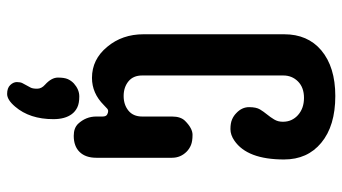

<svg xmlns="http://www.w3.org/2000/svg" viewBox="-231 -482 961 539"><g transform="rotate(90 249.5 -212.5)"><path d="M303.2 -568.4Q284.2 -585.4 254.9 -585.4Q225.6 -585.4 208.7 -568.6Q191.9 -551.8 191.9 -527.3V-130.9Q191.9 -106 208.5 -92.5Q225.1 -79.1 249.5 -79.1Q273.9 -79.1 290.5 -92.5Q307.1 -106 307.1 -130.9V-214.8Q307.1 -239.3 319.3 -251.5Q340.3 -272.5 358.4 -272.5Q376.5 -272.5 387.2 -268.1Q397.9 -263.7 405.8 -255.9Q422.9 -238.8 422.9 -214.8V-2.4Q422.9 27.8 406.7 44.4Q390.6 61 361.3 61Q339.4 61 327.6 48.8Q307.1 26.9 307.1 -2.4V-20Q307.1 -29.3 302 -32.5Q296.9 -35.6 292 -35.6Q287.1 -35.6 283.2 -31.2L274.9 -23.4Q241.7 9.8 198.7 9.8Q146.5 9.8 111.3 -33.2Q76.2 -75.2 76.2 -134.8V-529.8Q76.2 -595.7 121.1 -633.8Q168 -673.3 249.5 -673.3Q333.5 -673.3 380.9 -633.8Q427.7 -595.2 427.7 -529.3Q427.7 -426.3 375 -390.1Q358.9 -378.9 342.5 -378.9Q326.2 -378.9 315.7 -383.3Q305.2 -387.7 297.4 -395.5Q280.8 -411.1 280.8 -431.2Q280.8 -451.2 287.1 -461.7Q293.5 -472.2 301.3 -481.7Q309.1 -491.2 315.4 -501.7Q321.8 -512.2 321.8 -525.9Q321.8 -539.6 316.9 -550Q312 -560.5 303.2 -568.4ZM217.8 141.6Q197.8 123.5 197.8 105.5Q197.8 87.4 202.1 77.6Q206.5 67.9 214.4 60.5Q231.4 45.4 250.7 45.4Q270 45.4 281.5 51Q293 56.6 300.3 66.4Q314.5 85.4 314.5 118.2Q314.5 184.6 279.3 225.6Q260.3 248 243.7 248Q227.1 248 218.8 239.3Q210.4 230.5 210.4 220.7Q210.4 210.9 213.4 205.1Q216.3 199.2 219.7 193.4Q223.1 187.5 226.1 181.6Q229 175.8 229 163.6Q229 151.4 217.8 141.6Z"/></g></svg>

Font: Supermercado
Style: Regular
Weight: 400
Designer: James Grieshaber
Foundry: James Grieshaber
Version: Version 1.002